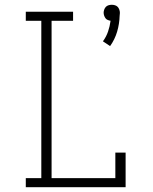

<svg xmlns="http://www.w3.org/2000/svg" viewBox="-20 -784 640 804"><path d="M441 -591 411 -611Q425 -630 432.5 -652Q440 -674 443 -697Q437 -698 431 -700.5Q425 -703 421.5 -708Q418 -713 416 -719Q414 -725 414 -731Q414 -737 416.5 -744Q419 -751 423.5 -755.5Q428 -760 434.5 -762Q441 -764 448 -764Q455 -764 461.5 -762Q468 -760 472.5 -755.5Q477 -751 479.5 -744Q482 -737 482 -731V-729L481 -718Q480 -684 470.5 -651.5Q461 -619 441 -591ZM88 0V-38H153V-697H88V-735H286V-697H196V-38H463V-145H506V0Z"/></svg>

Font: Iosevka Slab XLtEx
Style: Regular
Weight: 200
Width: 7
Monospace: yes
Designer: Belleve Invis
Foundry: Belleve Invis
Version: Version 11.1.0; ttfautohint (v1.8.3)